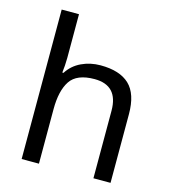

<svg xmlns="http://www.w3.org/2000/svg" viewBox="-112 -852 843 943"><g transform="rotate(15 309.0 -380.0)"><path d="M173 -537Q173 -518 171.5 -498Q170 -478 168 -462H174Q200 -503 244.5 -524Q289 -545 341 -545Q439 -545 488 -498.5Q537 -452 537 -349V0H450V-343Q450 -472 330 -472Q240 -472 206.5 -421.5Q173 -371 173 -277V0H85V-760H173Z"/></g></svg>

Font: Noto Sans Ol Chiki
Style: Regular
Weight: 400
Designer: Monotype Design Team, Lewis McGuffie
Foundry: Monotype Imaging Inc.
Version: Version 2.003